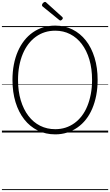

<svg xmlns="http://www.w3.org/2000/svg" viewBox="-20 -1382 1148 2002"><path d="M556 19Q456 19 374 -21.5Q292 -62 233 -137Q174 -212 142 -316.5Q110 -421 110 -549Q110 -634 124.5 -709Q139 -784 166.5 -847Q194 -910 233 -959.5Q272 -1009 322 -1044Q372 -1079 430.5 -1097Q489 -1115 556 -1115Q655 -1115 736 -1074.5Q817 -1034 875.5 -959.5Q934 -885 966 -780.5Q998 -676 998 -549Q998 -463 983.5 -388Q969 -313 942 -249.5Q915 -186 876 -136.5Q837 -87 787.5 -52.5Q738 -18 680 0.5Q622 19 556 19ZM556 -35Q613 -35 663 -51Q713 -67 756 -98Q799 -129 833 -173.5Q867 -218 890.5 -275.5Q914 -333 927 -401.5Q940 -470 940 -549Q940 -666 912 -760.5Q884 -855 833 -922.5Q782 -990 711.5 -1026Q641 -1062 556 -1062Q498 -1062 447.5 -1046Q397 -1030 353.5 -998.5Q310 -967 276 -922.5Q242 -878 218 -821Q194 -764 181 -695.5Q168 -627 168 -549Q168 -431 196.5 -336Q225 -241 276.5 -173.5Q328 -106 399 -70.5Q470 -35 556 -35ZM609 -1168Q606 -1168 603 -1170Q600 -1172 596 -1175L425 -1314Q420 -1318 419 -1321Q418 -1324 418 -1329Q418 -1336 423 -1343.5Q428 -1351 435.5 -1356.5Q443 -1362 450 -1362Q455 -1362 458 -1359.5Q461 -1357 465 -1353L629 -1205Q633 -1201 634 -1198Q635 -1195 635 -1192Q635 -1185 626 -1176.5Q617 -1168 609 -1168ZM0 590H1108V600H0ZM0 -20H1108V0H0ZM0 -505H1108V-500H0ZM0 -1110H1108V-1100H0Z"/></svg>

Font: Playwrite FR Moderne Guides
Style: Regular
Weight: 400
Designer: Veronika Burian, José Scaglione
Foundry: TypeTogether
Version: Version 1.003